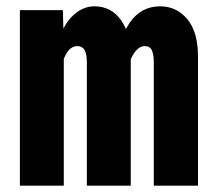

<svg xmlns="http://www.w3.org/2000/svg" viewBox="-20 -588 690 608"><path d="M467 0V-392Q467 -415 461 -428.5Q455 -442 438 -442Q416 -442 398.5 -409.5Q381 -377 370 -296L360 -371Q354 -462 390 -515Q426 -568 487 -568Q539 -568 573 -527.5Q607 -487 607 -409V0ZM43 0V-556H179L182 -453V0ZM255 0V-392Q255 -418 247.5 -430Q240 -442 225 -442Q199 -442 184 -406Q169 -370 158 -296L159 -377Q155 -435 172 -478Q189 -521 217.5 -544.5Q246 -568 279 -568Q332 -568 363 -524.5Q394 -481 394 -411V0Z"/></svg>

Font: Azeret Mono Thin
Style: Regular
Weight: 100
Designer: Martin Vácha
Foundry: Displaay
Version: Version 1.002